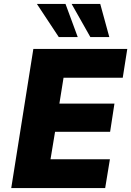

<svg xmlns="http://www.w3.org/2000/svg" viewBox="-20 -953 665 973"><path d="M37 0 149 -705H625L602 -559H302L281 -428H560L538 -285H259L236 -146H537L513 0ZM438 -765 343 -933H488L534 -765ZM278 -765 167 -933H312L374 -765Z"/></svg>

Font: Nunito Sans 7pt SemiCondensed Black
Style: Italic
Weight: 900
Width: 4
Italic angle: -9°
Designer: Vernon Adams
Foundry: Vernon Adams
Version: Version 3.101;gftools[0.9.27]